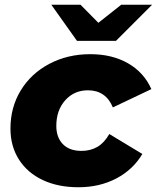

<svg xmlns="http://www.w3.org/2000/svg" viewBox="-20 -779 660 808"><path d="M24 -238Q24 -327 67 -398Q110 -469 187 -510Q264 -551 360 -551Q452 -551 519 -512.5Q586 -474 617 -404L455 -327Q425 -399 350 -399Q292 -399 254.5 -357Q217 -315 217 -249Q217 -201 244.5 -172.5Q272 -144 323 -144Q361 -144 390 -161Q419 -178 440 -215L579 -131Q540 -65 469.5 -28Q399 9 310 9Q224 9 159.5 -21.5Q95 -52 59.5 -108Q24 -164 24 -238ZM620 -759 468 -607H304L196 -759H319L394 -683L490 -759Z"/></svg>

Font: Idrija
Style: Italic
Weight: 800
Italic angle: -11.3°
Designer: Julieta Ulanovsky
Foundry: Julieta Ulanovsky
Version: Version 7.200